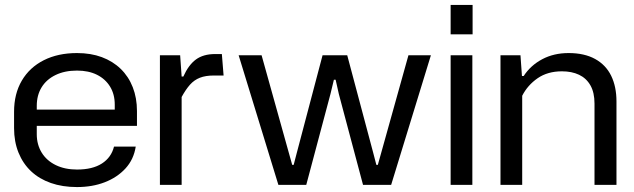

<svg xmlns="http://www.w3.org/2000/svg" viewBox="-20 -749 2568 778"><path d="M292 9Q233 9 186 -7.5Q139 -24 106 -55Q73 -86 55 -130.5Q37 -175 37 -230V-296Q37 -369 68.5 -422.5Q100 -476 157.5 -505Q215 -534 292 -534Q348 -534 392.5 -517.5Q437 -501 469 -470Q501 -439 518 -395.5Q535 -352 535 -299V-239H115V-305H458L445 -287V-325Q445 -367 426 -398Q407 -429 373 -446Q339 -463 292 -463Q242 -463 205 -445Q168 -427 148.5 -395Q129 -363 129 -320V-205Q129 -163 149 -130.5Q169 -98 206 -80Q243 -62 292 -62Q355 -62 393 -86.5Q431 -111 442 -155H530Q522 -103 488.5 -66.5Q455 -30 404.5 -10.5Q354 9 292 9Z M628 0V-525H710L716 -439H723Q744 -486 774 -508Q804 -530 852 -530H879L886 -443H846Q813 -443 790 -434Q767 -425 750 -406Q733 -387 716 -356V0Z M1108 0 947 -525H1040L1150 -131L1164 -81H1170L1183 -131L1287 -525H1387L1492 -131L1505 -81H1511L1525 -131L1635 -525H1726L1565 0H1451L1353 -368L1340 -426H1333L1319 -368L1221 0Z M1806 0V-525H1894V0ZM1806 -610V-729H1895V-610Z M2008 0V-525H2089L2095 -441H2102Q2130 -484 2177 -509Q2224 -534 2284 -534Q2348 -534 2391.5 -510Q2435 -486 2456.5 -442Q2478 -398 2478 -338V0H2389V-329Q2389 -374 2372.5 -403Q2356 -432 2326.5 -446Q2297 -460 2257 -460Q2199 -460 2158.5 -432Q2118 -404 2096 -361V0Z"/></svg>

Font: Hubot Sans
Style: Regular
Weight: 400
Designer: Deni Anggara
Foundry: GitHub, Inc., Subsidiary of Microsoft Corporation
Version: Version 2.000